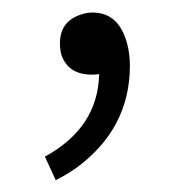

<svg xmlns="http://www.w3.org/2000/svg" viewBox="-20 -116 290 311"><path d="M70.3 175.8 52.7 137.7Q138.7 90.8 140.6 3.9Q135.7 4.9 128.9 4.9Q89.8 4.9 79.1 -28.3Q77.1 -37.1 77.1 -45.9Q77.1 -82 112.3 -92.8Q121.1 -95.7 129.9 -95.7Q171.9 -95.7 185.5 -46.9Q190.4 -29.3 190.4 -9.8Q190.4 91.8 104.5 155.3Q87.9 167 70.3 175.8Z"/></svg>

Font: Taipei Sans TC Beta Light
Style: Regular
Weight: 300
Designer: JT Foundry
Foundry: JT Foundry
Version: Version 1.000